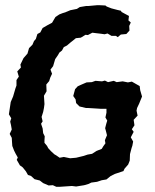

<svg xmlns="http://www.w3.org/2000/svg" viewBox="-20 -701 593 734"><path d="M195 13 182 7 166 8 145 -1 132 -11 112 -16 99 -28 87 -32 79 -46 67 -61 56 -69 44 -90 48 -99 40 -113 34 -125 27 -143 26 -157 25 -174 17 -189 25 -206 22 -223 19 -236 23 -249 14 -264 21 -311 30 -332 39 -363 43 -374V-395L52 -408L46 -428L60 -443L58 -454L70 -479L85 -496L91 -517L104 -530L110 -544L117 -552L123 -571L134 -577L143 -594L162 -605L179 -614L192 -636L207 -646L220 -651L232 -655L249 -662L274 -667L285 -674L309 -678H317L350 -681H363L383 -680L388 -676L406 -669L429 -663L442 -660L445 -655L473 -640L471 -623L480 -615L474 -602L475 -584L463 -571L442 -569L430 -559L423 -564H406L391 -573L380 -570L366 -572L349 -574L333 -576L316 -567L307 -568L289 -557L270 -555L259 -546L250 -539L236 -527L224 -521L217 -508L207 -500L202 -491L191 -475L188 -465L183 -448L173 -435L179 -419L172 -404L168 -391L157 -378L158 -352L148 -335L150 -303L148 -288L145 -273L139 -254L143 -237L137 -228L143 -210L145 -192L151 -180L150 -164V-155L160 -143L164 -135L175 -123L188 -111L195 -107L208 -98L224 -101L248 -96L271 -98L300 -105L315 -110L332 -113L349 -124L369 -132L375 -142L383 -153L381 -165L389 -184L385 -200L382 -211L386 -227L390 -240L383 -252L387 -270V-285H366L351 -286L335 -287L318 -288H309L284 -294L271 -307L269 -321L260 -334L267 -360L277 -371L290 -377L311 -386L331 -387L345 -392L370 -390L381 -393L393 -387L415 -392L426 -387L449 -390L469 -386L484 -389L498 -381L514 -372L516 -356L523 -332L512 -305L504 -288L502 -278L506 -259L491 -243L494 -222L484 -207L491 -197L480 -176L489 -160L486 -144L483 -135L477 -112L476 -87L470 -72L456 -56L452 -47L419 -36L403 -28L387 -15L369 -12L351 -6L329 -3L319 2L302 7L271 12L255 10L210 13Z"/></svg>

Font: Winky Rough Medium
Style: Italic
Weight: 500
Italic angle: -8.97852°
Designer: Simon Atzbach
Foundry: typofactur
Version: Version 1.206; ttfautohint (v1.8.4.7-5d5b)